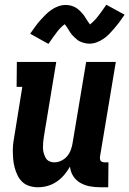

<svg xmlns="http://www.w3.org/2000/svg" viewBox="-20 -781 545 809"><path d="M140 8Q121 8 103.5 2.5Q86 -3 73.5 -15Q61 -27 53.5 -43Q46 -59 41.5 -76Q37 -93 35.5 -111.5Q34 -130 34 -148.5Q34 -167 37 -186Q40 -205 43 -223L74 -415H50L51 -520H217L165 -206Q163 -195 162 -183Q161 -171 161 -159.5Q161 -148 164 -137Q167 -126 172 -116.5Q177 -107 187 -102Q197 -97 209 -97Q224 -97 238.5 -104Q253 -111 263 -123Q273 -135 278.5 -150Q284 -165 286 -179L343 -520H468L401 -119Q401 -114 401.5 -110Q402 -106 404.5 -103Q407 -100 411.5 -98.5Q416 -97 420 -97H437L436 8H402Q379 8 358 4Q337 0 318.5 -10.5Q300 -21 288.5 -39Q277 -57 275 -79Q264 -60 250 -43.5Q236 -27 218 -15Q200 -3 180 2.5Q160 8 140 8ZM184 -596 107 -639Q119 -656 130 -671Q141 -686 151.5 -697.5Q162 -709 172.5 -719.5Q183 -730 196.5 -739.5Q210 -749 225.5 -754.5Q241 -760 256 -760Q265 -760 273.5 -758.5Q282 -757 291 -753Q300 -749 306 -744.5Q312 -740 319 -733Q326 -726 331.5 -719Q337 -712 340.5 -705.5Q344 -699 349.5 -691.5Q355 -684 359 -678Q375 -690 391 -710Q407 -730 428 -761L505 -719Q493 -701 482 -686.5Q471 -672 460.5 -660Q450 -648 440 -637.5Q430 -627 416 -617.5Q402 -608 387 -602.5Q372 -597 357 -597Q348 -597 339 -599Q330 -601 321 -604.5Q312 -608 306 -613Q300 -618 293 -624.5Q286 -631 280.5 -638Q275 -645 271.5 -651.5Q268 -658 262 -666.5Q256 -675 253 -679Q237 -668 221.5 -648Q206 -628 184 -596Z"/></svg>

Font: Iosevka Curly Slab Extrabold
Style: Italic
Weight: 800
Italic angle: -9°
Monospace: yes
Designer: Belleve Invis
Foundry: Belleve Invis
Version: Version 22.1.2; ttfautohint (v1.8.4)